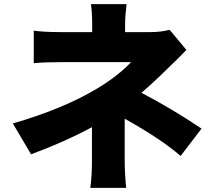

<svg xmlns="http://www.w3.org/2000/svg" viewBox="-20 -842 1040 927"><path d="M852 -89Q759 -170 582 -269V-72Q582 -7 589 65H416Q424 11 424 -72V-228Q288 -155 130 -97L42 -246Q288 -317 453 -417Q549 -475 613 -542H278Q196 -542 143 -537V-694Q191 -687 275 -687H425V-724Q425 -783 419 -822H591Q584 -764 584 -724V-687H705Q757 -687 799 -698L880 -601Q844 -563 785 -507Q729 -451 663 -394Q817 -313 953 -221Z"/></svg>

Font: Source Han Sans CN Heavy
Style: Bold
Weight: 900
Designer: Ryoko NISHIZUKA (kana & ideographs); Paul D. Hunt (Latin, Greek & Cyrillic); Wenlong ZHANG (bopomofo); Sandoll Communica
Foundry: Adobe Systems Incorporated
Version: Version 1.000;PS 1;hotconv 1.0.78;makeotf.lib2.5.61930